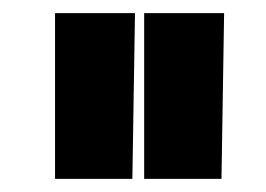

<svg xmlns="http://www.w3.org/2000/svg" viewBox="-20 -754 406 293"><path d="M186 -734Q185 -671 184 -608Q183 -545 182 -481H64V-734ZM322 -734Q321 -671 320 -608Q319 -545 318 -481H200V-734Z"/></svg>

Font: Reem Kufi Ink
Style: Bold
Weight: 700
Designer: Khaled Hosny
Version: Version 1.002